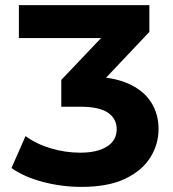

<svg xmlns="http://www.w3.org/2000/svg" viewBox="-20 -720 678 752"><path d="M299 12Q222 12 148 -7.5Q74 -27 25 -62L80 -187Q122 -156 179 -139Q236 -122 294 -122Q361 -122 399 -146Q437 -170 437 -214Q437 -255 403 -278.5Q369 -302 295 -302H220V-407L430 -628L444 -571H54V-700H565V-595L356 -374L281 -420H327Q418 -420 479 -394Q540 -368 570.5 -321.5Q601 -275 601 -215Q601 -155 569 -103.5Q537 -52 470.5 -20Q404 12 299 12Z"/></svg>

Font: MOST Montserrat
Style: Bold
Weight: 700
Designer: Julieta Ulanovsky
Foundry: Julieta Ulanovsky
Version: Version 8.000;March 11, 2024;FontCreator 15.0.0.2926 64-bit